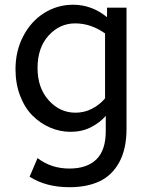

<svg xmlns="http://www.w3.org/2000/svg" viewBox="-20 -552 625 804"><path d="M286.1 -532.2Q364.3 -532.2 428.2 -480V-520H509.8V-12.2Q509.8 71.8 479.5 127.2Q449.2 182.6 396.7 207.3Q344.2 231.9 271 231.9Q172.4 231.9 104 188L137.2 109.9Q193.8 153.8 271 153.8Q344.2 153.8 383.5 115.5Q422.9 77.1 422.9 -2.9V-66.9Q399.4 -39.1 361.3 -19.5Q323.2 0 275.9 0Q231 0 189.7 -17.8Q148.4 -35.6 116 -68.1Q83.5 -100.6 64.2 -151.1Q44.9 -201.7 44.9 -262.2Q44.9 -338.4 77.4 -400.6Q109.9 -462.9 165 -497.6Q220.2 -532.2 286.1 -532.2ZM295.9 -80.1Q333.5 -80.1 365.7 -96.9Q397.9 -113.8 419.9 -140.1V-412.1Q360.4 -454.1 294.9 -454.1Q230 -454.1 183.6 -403.3Q137.2 -352.5 137.2 -267.1Q137.2 -184.1 183.8 -132.1Q230.5 -80.1 295.9 -80.1Z"/></svg>

Font: ABeeZee
Style: Regular
Weight: 400
Designer: Anja Meiners
Foundry: Anja Meiners
Version: Version 1.002